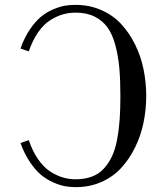

<svg xmlns="http://www.w3.org/2000/svg" viewBox="-20 -750 680 788"><path d="M64 -163.1 98.1 -174.8Q113.8 -128.9 136.7 -95.9Q159.7 -63 186 -46.1Q212.4 -29.3 237.8 -21.7Q263.2 -14.2 290 -14.2Q327.6 -14.2 356.9 -25.1Q386.2 -36.1 406.2 -58.1Q426.3 -80.1 439.7 -108.6Q453.1 -137.2 460.7 -177.7Q468.3 -218.3 471.2 -260.5Q474.1 -302.7 474.1 -356.9Q474.1 -422.4 469.7 -471.2Q465.3 -520 453.4 -564.7Q441.4 -609.4 421.1 -637.5Q400.9 -665.5 368.2 -681.9Q335.4 -698.2 290 -698.2Q263.2 -698.2 237.8 -690.9Q212.4 -683.6 186 -667Q159.7 -650.4 136.7 -617.7Q113.8 -585 98.1 -539.1L64 -550.8Q79.6 -595.2 102.5 -628.9Q125.5 -662.6 148.4 -681.4Q171.4 -700.2 198.5 -711.7Q225.6 -723.1 246.6 -726.6Q267.6 -730 290 -730Q346.7 -730 394.5 -709.2Q442.4 -688.5 476.1 -652.6Q509.8 -616.7 533.7 -568.8Q557.6 -521 568.8 -467Q580.1 -413.1 580.1 -356Q580.1 -299.3 568.8 -245.6Q557.6 -191.9 533.9 -144Q510.3 -96.2 476.8 -60.1Q443.4 -23.9 395.5 -2.9Q347.7 18.1 291 18.1Q269 18.1 247.8 14.4Q226.6 10.7 199.5 -1Q172.4 -12.7 149.2 -31.7Q126 -50.8 103 -84.7Q80.1 -118.7 64 -163.1Z"/></svg>

Font: Flanker Steampunk
Style: Regular
Weight: 400
Designer: Alexey Kryukov, Leonardo Di Lena
Foundry: Alexey Kryukov, Leonardo Di Lena
Version: 1.210